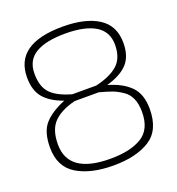

<svg xmlns="http://www.w3.org/2000/svg" viewBox="-125 -771 810 881"><g transform="rotate(-20 280.0 -330.5)"><path d="M278 -670Q389 -670 452 -629.5Q515 -589 515 -505Q515 -440 482 -404Q449 -368 379 -348Q449 -328 487 -289.5Q525 -251 525 -179Q525 -75 458.5 -33Q392 9 281 9Q170 9 102 -32.5Q34 -74 34 -168Q34 -244 67.5 -282Q101 -320 169 -348Q107 -370 76 -406Q45 -442 45 -506Q45 -670 278 -670ZM278 -25Q376 -25 431.5 -59Q487 -93 487 -178Q487 -255 440 -286Q415 -303 392 -311.5Q369 -320 331 -330H214Q144 -313 108.5 -277Q73 -241 73 -169Q73 -25 278 -25ZM476 -510Q476 -574 425 -605Q374 -636 278.5 -636Q183 -636 133 -606Q83 -576 83 -511Q83 -446 114.5 -414Q146 -382 214 -363H331Q404 -380 440 -413Q476 -446 476 -510Z"/></g></svg>

Font: Titillium Web[RUS by Daymarius]
Style: Regular
Weight: 200
Designer: Cyrillization by Daymarius
Foundry: Cyrillization by Daymarius
Version: Version 1.002 September 11, 2018